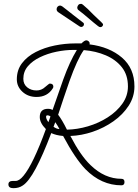

<svg xmlns="http://www.w3.org/2000/svg" viewBox="-20 -923 723 1004"><path d="M50 61Q24 61 24 41Q24 23 48 23H62Q81 23 103 -4Q153 -64 220 -248Q188 -280 188 -311Q188 -354 231 -354Q245 -354 255 -348L311 -508Q328 -555 345.5 -593Q363 -631 382 -662H365Q321 -662 275 -652.5Q229 -643 189.5 -624Q150 -605 126 -577Q102 -549 102 -511Q102 -483 122 -466.5Q142 -450 171 -450Q197 -450 216 -468Q237 -486 240 -486Q259 -486 259 -469Q259 -466 256 -461Q228 -416 171 -416Q127 -416 97.5 -443Q68 -470 68 -508Q68 -557 95 -592.5Q122 -628 167 -651Q212 -674 266 -685Q320 -696 374 -696H406Q422 -712 431 -712Q439 -712 445 -705.5Q451 -699 448 -691Q552 -678 617.5 -622Q683 -566 683 -471Q683 -417 653 -370.5Q623 -324 573.5 -289Q524 -254 465 -234Q406 -214 348 -212Q401 -110 453 -60Q527 12 615 12Q631 12 631 29Q631 46 615 46Q510 46 427 -38Q373 -94 310 -212Q274 -215 248 -227Q204 -111 167 -42Q130 27 99 47Q79 61 50 61ZM330 -245Q384 -246 440 -262.5Q496 -279 543.5 -309.5Q591 -340 620 -381Q649 -422 649 -471Q649 -531 617.5 -571Q586 -611 533.5 -633.5Q481 -656 418 -661Q384 -613 343 -498Q328 -454 313 -410.5Q298 -367 284 -323Q305 -296 330 -245ZM233 -284 244 -314Q237 -320 228 -320Q221 -320 221 -312Q221 -301 233 -284ZM291 -248Q287 -256 281.5 -265Q276 -274 269 -284L260 -260Q275 -249 291 -248ZM505 -781Q499 -781 492 -787Q470 -804 443.5 -827Q417 -850 392 -869Q384 -874 384 -884Q385 -892 390 -897.5Q395 -903 404 -903Q408 -903 414 -898Q420 -893 439 -876Q449 -866 470 -845Q491 -824 510 -807Q519 -799 519 -794Q519 -790 515 -785.5Q511 -781 505 -781ZM405 -782Q401 -782 396 -785Q370 -802 340.5 -822Q311 -842 285 -859Q276 -865 276 -875Q276 -883 281.5 -888.5Q287 -894 294 -894Q299 -894 306.5 -889Q314 -884 331 -870Q343 -861 366.5 -842Q390 -823 413 -806Q418 -803 418.5 -800Q419 -797 419 -795Q419 -790 414.5 -786Q410 -782 405 -782Z"/></svg>

Font: Send Flowers
Style: Regular
Weight: 400
Designer: Robert E. Leuschke
Foundry: Robert E. Leuschke
Version: Version 1.010; ttfautohint (v1.8.4.7-5d5b)